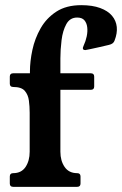

<svg xmlns="http://www.w3.org/2000/svg" viewBox="-20 -724 473 744"><path d="M96 -447Q96 -486 105.5 -530.5Q115 -575 137.5 -614.5Q160 -654 198.5 -679Q237 -704 295 -704Q338 -704 368 -693Q398 -682 414 -663Q430 -644 432.5 -619.5Q435 -595 424 -567Q420 -554 402 -550Q386 -546 365.5 -541.5Q345 -537 329 -533.5Q313 -530 311 -530Q303 -530 301.5 -534.5Q300 -539 304 -547Q312 -564 316 -583Q320 -602 318 -618.5Q316 -635 307 -645.5Q298 -656 279 -656Q251 -656 237 -630.5Q223 -605 218.5 -568Q214 -531 214 -498V-440H332Q345 -440 345 -427V-389Q345 -376 332 -376H214V-136Q214 -101 230.5 -77Q247 -53 279 -53Q292 -53 292 -40V-13Q292 0 279 0H31Q18 0 18 -13V-40Q18 -53 31 -53Q63 -53 79 -77Q95 -101 95 -136V-287Q95 -311 92 -334Q89 -357 76 -372Q63 -387 31 -387Q18 -387 18 -400V-427Q18 -440 31 -440H96Z"/></svg>

Font: Young Serif Light
Style: Regular
Weight: 300
Designer: Bastien Sozeau
Foundry: NBR — Bastien Sozeau
Version: Version 5.001